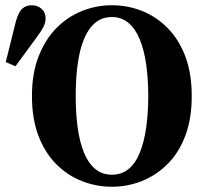

<svg xmlns="http://www.w3.org/2000/svg" viewBox="-20 -695 787 733"><path d="M2 -458 40 -611Q50 -648 64.5 -661.5Q79 -675 101 -675Q123 -675 138.5 -661.5Q154 -648 154 -625Q154 -607 145 -590.5Q136 -574 119 -551L39 -442ZM407 18Q348 18 293 -3.5Q238 -25 195 -68Q152 -111 127 -176Q102 -241 102 -329Q102 -415 127.5 -480Q153 -545 195.5 -588Q238 -631 293 -653Q348 -675 407 -675Q467 -675 521.5 -653.5Q576 -632 619 -589Q662 -546 687 -481Q712 -416 712 -328Q712 -242 687.5 -177Q663 -112 620 -69Q577 -26 522 -4Q467 18 407 18ZM407 -28Q444 -28 470.5 -49.5Q497 -71 513.5 -111.5Q530 -152 538 -207.5Q546 -263 546 -329Q546 -394 538 -449.5Q530 -505 513.5 -545Q497 -585 470.5 -607.5Q444 -630 407 -630Q370 -630 343.5 -608Q317 -586 300.5 -545.5Q284 -505 276.5 -450Q269 -395 269 -329Q269 -263 276.5 -208Q284 -153 300.5 -112.5Q317 -72 343.5 -50Q370 -28 407 -28Z"/></svg>

Font: Source Serif 4 36pt
Style: Bold
Weight: 700
Designer: Frank Grießhammer
Foundry: Adobe Systems Incorporated
Version: Version 4.004;hotconv 1.0.116;makeotfexe 2.5.65601